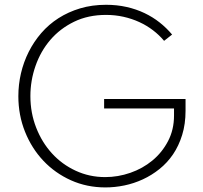

<svg xmlns="http://www.w3.org/2000/svg" viewBox="-20 -784 865 818"><path d="M429.1 14.5Q350 14.5 282.3 -15.9Q214.5 -46.4 164.8 -99.1Q115 -151.8 86.6 -222.7Q58.2 -293.6 58.2 -374.1Q58.2 -423.6 69.3 -471.6Q80.5 -519.5 102.3 -563Q124.1 -606.4 155.9 -643.2Q187.7 -680 229.3 -706.6Q270.9 -733.2 321.6 -748.4Q372.3 -763.6 431.8 -763.6Q478.2 -763.6 519.3 -754.3Q560.5 -745 595.7 -728.2Q630.9 -711.4 660.2 -688.2Q689.5 -665 713.2 -636.8L679.1 -610Q658.2 -635 631.6 -655.2Q605 -675.5 573.4 -690Q541.8 -704.5 506.1 -712.5Q470.5 -720.5 431.8 -720.5Q355.5 -720.5 295.7 -691.4Q235.9 -662.3 194.5 -614.1Q153.2 -565.9 131.4 -503.4Q109.5 -440.9 109.5 -374.5Q109.5 -303.2 134.1 -240.2Q158.6 -177.3 201.4 -130.5Q244.1 -83.6 302.5 -56.6Q360.9 -29.5 428.2 -29.5Q482.7 -29.5 535.2 -47.7Q587.7 -65.9 629.1 -100Q670.5 -134.1 695.9 -182.7Q721.4 -231.4 721.4 -291.8V-321.8H423.6V-362.3H770.5V-311.8Q770.5 -255.5 756.1 -209.1Q741.8 -162.7 717.3 -126.6Q692.7 -90.5 659.5 -63.9Q626.4 -37.3 588.4 -19.8Q550.5 -2.3 509.8 6.1Q469.1 14.5 429.1 14.5Z"/></svg>

Font: Spartan Light
Style: Regular
Weight: 300
Designer: Matt Bailey, Mirko Velimirovic
Foundry: Matt Bailey
Version: Version 1.005